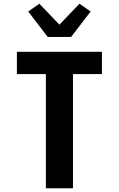

<svg xmlns="http://www.w3.org/2000/svg" viewBox="-20 -1014 640 1034"><path d="M227 0V-615H71V-735H529V-615H373V0ZM237 -815 132 -952 192 -994 300 -881 408 -994 468 -952 363 -815Z"/></svg>

Font: Iosevka Aile Heavy
Style: Regular
Weight: 900
Designer: Belleve Invis
Foundry: Belleve Invis
Version: Version 31.1.0; ttfautohint (v1.8.4)